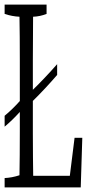

<svg xmlns="http://www.w3.org/2000/svg" viewBox="-26 -747 389 834"><path d="M176.3 -727.1Q176.3 -702.1 176.3 -686.5Q147 -675.3 117.7 -674.3Q116.7 -558.6 116.7 -483.4Q116.7 -415.5 116.7 -356.9Q168.9 -407.7 222.2 -468.3Q222.2 -439.9 222.2 -421.4Q168.9 -359.9 116.7 -308.6Q116.7 -233.4 116.7 -168Q116.7 -109.9 117.2 -64.5Q117.7 -19 118.2 16.6H277.3Q287.6 -61 297.9 -148.4H331.5Q328.1 -36.1 324.7 66.9H-5.9Q-5.9 51.8 -5.9 26.4Q26.4 24.9 58.6 14.2Q60.1 -67.4 60.1 -175.8Q60.1 -213.4 60.1 -260.7Q26.9 -224.1 -5.9 -196.8Q-5.9 -215.8 -5.9 -244.1Q27.3 -271.5 60.1 -308.1Q60.1 -391.6 60.1 -485.4Q60.1 -594.2 58.6 -674.3Q26.4 -675.8 -5.9 -686.5Q-5.9 -701.7 -5.9 -727.1Z"/></svg>

Font: Scarab Serif
Style: Condensed-Light
Weight: 300
Designer: John Roberts
Foundry: Scarab
Version: 1.0